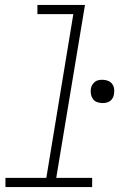

<svg xmlns="http://www.w3.org/2000/svg" viewBox="-20 -755 540 775"><path d="M2 0V-37H167L276 -698H131V-735H323L207 -37H352V0ZM394 -339Q382 -339 371.5 -343Q361 -347 355 -355.5Q349 -364 347 -375Q345 -386 347 -398Q348 -405 352.5 -412.5Q357 -420 363.5 -425Q370 -430 378 -431.5Q386 -433 394 -433Q405 -433 415.5 -429Q426 -425 432.5 -416.5Q439 -408 440.5 -397Q442 -386 440 -374Q439 -367 435 -359.5Q431 -352 424 -347Q417 -342 409 -340.5Q401 -339 394 -339Z"/></svg>

Font: Iosevka Curly Slab XLtObl
Style: Regular
Weight: 200
Italic angle: -9°
Monospace: yes
Designer: Belleve Invis
Foundry: Belleve Invis
Version: Version 11.1.0; ttfautohint (v1.8.3)